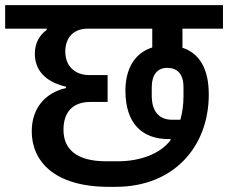

<svg xmlns="http://www.w3.org/2000/svg" viewBox="-40 -718 884 744"><path d="M382 6H408C633 6 769 -149 769 -352C769 -450 734 -511 667 -533V-607H824V-698H-20V-607H141V-602C114 -583 95 -552 95 -510C95 -451 130 -402 216 -382V-377C134 -358 83 -298 83 -209C83 -96 167 6 382 6ZM372 -93C255 -93 206 -141 206 -215C206 -283 241 -323 311 -323H377V-427H307C251 -427 213 -461 213 -518C213 -566 239 -607 301 -607H550V-534C485 -514 446 -455 446 -367C446 -240 510 -179 614 -179H621V-175C583 -124 507 -93 416 -93ZM627 -254C580 -254 548 -282 548 -348V-378C548 -429 570 -455 608 -455C646 -455 671 -433 671 -380V-343C671 -310 666 -280 659 -254Z"/></svg>

Font: IBM Plex Devanagari Medium
Style: Regular
Weight: 600
Designer: Mike Abbink, Paul van der Laan, Pieter van Rosmalen, Erin McLaughlin
Foundry: Bold Monday
Version: Version 1.0